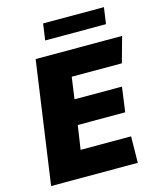

<svg xmlns="http://www.w3.org/2000/svg" viewBox="-126 -951 863 1040"><g transform="rotate(-15 306.0 -431.0)"><path d="M30 0 127 -686H612L572 -543H291L274 -421H540L521 -282H255L235 -148H518L516 0ZM203 -770 216 -862H557L544 -770Z"/></g></svg>

Font: Chivo Mono Medium ExtraBold
Style: Italic
Weight: 800
Italic angle: -8.05°
Monospace: yes
Version: Version 1.008